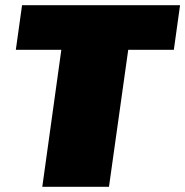

<svg xmlns="http://www.w3.org/2000/svg" viewBox="-20 -720 714 740"><path d="M674 -700 650 -528H350L488 -626L400 0H143L230 -626L340 -528H41L65 -700Z"/></svg>

Font: Pathway Extreme 28pt Black
Style: Italic
Weight: 900
Italic angle: -8°
Designer: Eduardo Rodriguez Tunni
Foundry: Eduardo Rodriguez Tunni
Version: Version 1.001;gftools[0.9.26]